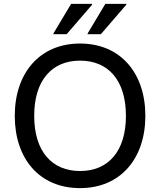

<svg xmlns="http://www.w3.org/2000/svg" viewBox="-20 -956 824 988"><path d="M255 -780H323L454 -932V-936H346L255 -784ZM431 -780H499L630 -932V-936H522L431 -784ZM56 -360C56 -140 182 12 392 12C600 12 728 -140 728 -360C728 -580 600 -732 392 -732C184 -732 56 -580 56 -360ZM156 -360C156 -544 248 -644 392 -644C536 -644 628 -544 628 -360C628 -176 536 -76 392 -76C248 -76 156 -176 156 -360Z"/></svg>

Font: Kufam Arabic Latin Roman Normal
Style: Regular
Weight: 400
Designer: Wael Morcos & Artur Schmal
Version: Version 1.200;PS 001.200;hotconv 1.0.88;makeotf.lib2.5.64775